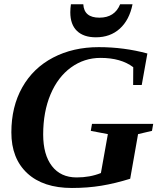

<svg xmlns="http://www.w3.org/2000/svg" viewBox="-20 -887 762 916"><path d="M34.2 -255.4Q34.2 -377.9 86.2 -470.2Q138.2 -562.5 233.4 -612.3Q328.6 -662.1 451.2 -662.1Q571.3 -662.1 683.1 -631.8L656.2 -481.4H615.2L615.7 -566.4Q557.1 -610.8 459.5 -610.8Q381.8 -610.8 318.8 -565.2Q255.9 -519.5 220.9 -436.3Q186 -353 186 -245.6Q186 -148.9 227.8 -94.7Q269.5 -40.5 345.7 -40.5Q409.2 -40.5 461.4 -61.5L494.6 -247.1L413.1 -262.7L418.9 -295.9H710.9L705.1 -262.7L638.7 -247.1L601.1 -34.2Q528.8 -11.7 463.4 -1Q397.9 9.8 323.2 9.8Q186 9.8 110.1 -60.5Q34.2 -130.9 34.2 -255.4ZM437.5 -709Q378.9 -709 347.2 -739.5Q315.4 -770 315.4 -828.6Q315.4 -846.7 318.4 -866.7H377.4Q380.9 -802.7 454.1 -802.7Q527.3 -802.7 553.2 -866.7H612.3Q597.2 -791.5 551.5 -750.2Q505.9 -709 437.5 -709Z"/></svg>

Font: Liberation Serif
Style: Bold Italic
Weight: 700
Italic angle: -16.333°
Designer: Steve Matteson
Foundry: Ascender Corporation
Version: Version 2.1.5